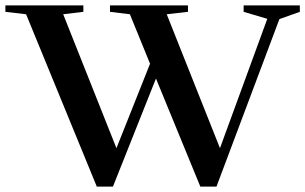

<svg xmlns="http://www.w3.org/2000/svg" viewBox="-52 -688 1135 714"><path d="M-32 -668H258V-644L183 -635L381 -137L506 -451L431 -635L357 -644V-668H647V-644L568 -635L766 -137L942 -618L854 -644V-668H1063V-644L987 -617L753 6H693L528 -396L368 6H308L45 -635L-32 -644Z"/></svg>

Font: Rufina
Style: Bold
Weight: 700
Designer: Martin Sommaruga
Foundry: Martin Sommaruga
Version: Version 1.001